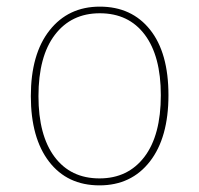

<svg xmlns="http://www.w3.org/2000/svg" viewBox="-20 -549 600 579"><path d="M281 -529Q377 -529 432.5 -459.5Q488 -390 488 -262Q488 -134 432 -62Q376 10 280 10Q183 10 128 -61.5Q73 -133 73 -259Q73 -386 129.5 -457.5Q186 -529 281 -529ZM281 -509Q195 -509 145.5 -444Q96 -379 96 -259Q96 -141 144.5 -76Q193 -11 280 -11Q366 -11 415.5 -76Q465 -141 465 -262Q465 -380 416.5 -444.5Q368 -509 281 -509Z"/></svg>

Font: FiraGO Thin
Style: Regular
Weight: 100
Designer: bBox Type
Foundry: bBox Type GmbH
Version: Version 1.001;PS 001.001;hotconv 1.0.88;makeotf.lib2.5.64775